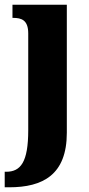

<svg xmlns="http://www.w3.org/2000/svg" viewBox="-42 -556 377 816"><path d="M-22 240H-3C140 240 242 187 242 8V-536H11V-480H14C49 -480 78 -471 78 -414V-3C78 133 46 174 -16 174H-22Z"/></svg>

Font: Noto Serif Devanagari ExtraCondensed Black
Style: Regular
Weight: 900
Width: 2
Designer: Universal Thirst, Indian Type Foundry and the Monotype Design Team
Foundry: Monotype Imaging Inc.
Version: Version 2.004